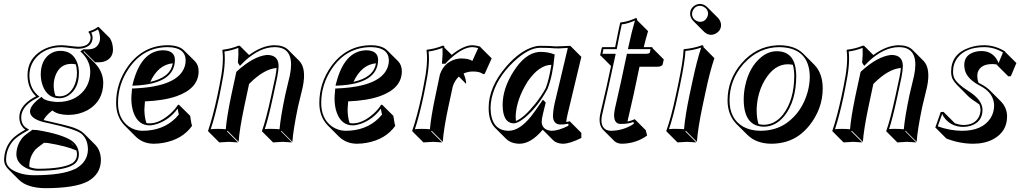

<svg xmlns="http://www.w3.org/2000/svg" viewBox="-20 -671 5234 985"><path d="M205.6 61.5Q166 90.3 159.7 98.6Q130.9 134.8 130.4 177.7Q130.4 182.6 131.3 186Q155.8 194.8 176.8 194.8Q303.7 194.3 351.1 166Q374.5 149.9 375 121.1Q374.5 111.3 372.1 101.1Q320.3 78.1 224.6 62.5Q221.7 62 215.3 62Q208.5 62 205.6 61.5ZM332.5 -81.5Q280.3 -81.5 252.9 -101.1Q250 -103 248.5 -104.5Q213.4 -77.1 203.6 -54.7Q205.6 -54.2 207 -54.2Q332.5 -25.9 359.4 -15.6Q384.3 -6.3 398.9 3.9Q405.8 8.8 411.1 14.2L467.8 70.8Q497.6 101.1 497.6 151.4Q496.6 221.7 431.6 258.8Q366.2 294.4 210.4 294.4Q120.6 293 77.6 252L21 195.3Q1.5 174.8 1 149.9Q2 89.4 40 44.9Q61 21.5 109.9 -5.9Q104.5 -9.3 100.6 -13.2Q79.1 -35.6 79.1 -69.8Q79.1 -128.4 153.8 -170.9Q159.7 -174.3 165 -176.8Q162.1 -179.2 160.6 -181.2Q121.6 -221.2 121.1 -284.2Q121.1 -368.7 195.3 -412.6Q240.7 -439 295.9 -439Q313 -439 348.1 -434.1Q372.1 -431.2 379.9 -431.2Q438.5 -431.2 444.3 -472.2Q444.8 -476.6 444.8 -480Q443.8 -494.1 434.1 -505.9L435.1 -509.8Q457 -517.1 458 -518.1Q476.1 -527.3 482.9 -533.2L486.8 -532.2L543.5 -475.6Q559.1 -450.7 559.6 -417.5Q559.6 -375 521.5 -357.9Q505.9 -351.6 488.8 -351.6H467.8L411.1 -408.2L408.2 -405.8L464.4 -349.6Q505.9 -308.1 509.3 -254.4Q509.3 -250.5 509.8 -247.6Q509.8 -151.4 428.7 -105.5Q384.8 -82 332.5 -81.5ZM360.8 77.6Q356.4 71.8 352.1 67.4Q346.7 62.5 341.8 59.1ZM264.6 -179.7Q274.4 -177.2 285.2 -176.8Q329.6 -176.8 356.4 -222.7Q374.5 -254.9 375 -297.9Q374.5 -321.8 368.7 -340.8Q356.9 -343.8 345.7 -343.3Q287.1 -343.3 264.2 -282.7Q255.4 -258.3 255.4 -231.4Q255.9 -203.1 264.6 -179.7ZM384.8 -297.9Q384.8 -217.3 332 -181.6Q309.1 -167 285.2 -167Q222.7 -167 198.7 -232.9Q189.5 -259.3 189 -288.1Q189 -358.4 233.4 -392.1Q257.8 -409.7 289.1 -410.2Q353 -410.2 376 -349.6Q384.8 -325.7 384.8 -297.9ZM275.9 -147.9Q361.3 -147.9 409.7 -205.6Q442.9 -246.6 442.9 -304.2Q442.9 -353.5 404.3 -395.5Q401.9 -397.9 400.9 -398.9L392.1 -407.7L408.7 -418.5L412.1 -418Q415 -418 432.1 -418Q477.5 -418 490.2 -455.6Q493.2 -464.8 493.2 -474.1Q492.7 -501 482.4 -520Q475.1 -515.1 462.4 -509.3Q455.6 -505.9 448.2 -503.4Q454.6 -491.7 455.1 -480Q455.1 -433.1 401.9 -422.9Q390.6 -420.9 379.9 -420.9Q370.6 -420.9 344.7 -424.3Q311 -428.7 295.9 -429.2Q211.4 -429.2 163.1 -373Q131.3 -335 130.9 -284.2Q130.9 -225.1 167.5 -188.5Q169.9 -186 171.4 -184.6L182.6 -174.8L169.4 -168Q102.5 -134.8 90.8 -85.9Q88.9 -77.6 88.9 -69.8Q88.9 -33.2 112.8 -16.1Q114.3 -15.1 115.2 -14.6L129.9 -5.4L114.7 2.9Q65.9 30.3 47.4 51.3Q11.2 94.2 11.2 149.9Q11.2 192.4 73.2 214.8Q109.4 228 153.8 228Q299.3 228 364.7 195.8Q368.2 194.3 370.1 193.4Q430.2 158.7 431.2 95.2Q430.2 38.6 393.6 12.2Q361.8 -9.8 233.4 -38.1Q214.4 -42 204.6 -44.4Q134.8 -62 133.8 -99.1Q134.8 -130.4 186 -168.9L192.9 -174.3L198.7 -168Q214.8 -152.3 264.6 -148.4Q271 -147.9 275.9 -147.9ZM143.1 -2.9 146.5 -5.4 150.9 -4.9Q152.3 -4.4 156.7 -4.4Q165 -4.4 169.4 -3.9Q295.9 16.6 347.7 50.8Q383.8 77.1 384.8 121.1Q383.8 156.7 356.4 174.3Q306.6 204.6 176.8 205.1Q128.9 205.1 93.3 177.7Q64.5 154.3 64 121.1Q64.5 73.7 95.2 35.6Q103.5 24.9 141.1 -1.5Q142.6 -2.4 143.1 -2.9Z M723.6 -150.9Q721.2 -123 720.7 -109.4Q721.2 -68.8 731 -40Q739.3 -38.1 747.6 -38.1Q797.9 -38.1 853.5 -87.4Q878.9 -110.4 893.1 -133.8L898.9 -132.8L955.6 -76.7Q956.5 -72.8 958 -61.5Q961.9 -33.2 965.3 -25.4Q915 44.9 816.9 62Q792.5 66.4 767.1 66.4Q712.9 65.4 676.3 29.8L619.6 -26.9Q575.7 -71.8 575.7 -142.6Q575.7 -246.1 637.7 -332.5Q715.8 -438.5 840.8 -439Q897.5 -438.5 923.3 -413.1L980 -356.9Q999 -336.9 999 -305.7Q999 -217.8 886.7 -177.7Q821.3 -154.8 723.6 -150.9ZM751 -251Q855 -273.9 866.2 -346.2Q792 -339.4 751 -251ZM656.7 -208.5 657.7 -217.3H666.5Q894.5 -226.6 927.7 -330.1Q932.6 -345.7 932.6 -362.3Q930.2 -428.2 840.8 -429.2Q714.8 -429.2 640.1 -318.8Q585.4 -237.3 585.4 -142.6Q585.4 -62.5 640.1 -22.5Q671.4 -0.5 710.4 0Q814.5 0 880.4 -64.5Q890.1 -74.2 897.5 -83.5Q894.5 -94.2 891.6 -113.8Q851.1 -58.6 789.1 -36.1Q766.6 -28.3 747.6 -27.8Q689.5 -27.8 665.5 -92.3Q653.8 -124.5 653.8 -166Q653.8 -178.7 656.7 -208.5ZM877.4 -363.8Q876 -241.2 672.4 -231.9L658.7 -231.4L662.1 -244.6Q703.1 -404.3 807.6 -412.6Q813.5 -413.1 817.9 -413.1Q876.5 -411.6 877.4 -363.8Z M1508.8 -123.5Q1484.4 -6.3 1480 56.6L1423.3 0L1421.4 2.9L1478 59.6Q1476.1 59.6 1430.2 56.6Q1430.2 56.6 1380.9 59.6L1324.2 2.9V0Q1344.7 -56.2 1371.6 -180.2L1392.6 -277.8Q1397.9 -304.2 1398.9 -322.3Q1335.4 -316.9 1263.7 -246.1Q1260.3 -242.7 1257.8 -240.2L1232.9 -123.5Q1208.5 -6.8 1204.1 56.6L1147.5 0L1144.5 2.9L1201.2 59.6Q1199.2 59.6 1153.8 56.6L1105 59.6L1048.3 2.9L1047.4 0Q1071.8 -70.3 1095.2 -180.2L1106.4 -234.9Q1130.4 -349.1 1120.6 -413.1L1122.6 -416Q1164.6 -420.4 1204.6 -437Q1209.5 -436.5 1210.9 -435.5L1257.8 -388.7Q1325.7 -438.5 1388.7 -439Q1435.5 -438.5 1459 -415L1515.6 -358.4Q1552.7 -319.3 1533.2 -224.6Q1529.8 -208.5 1521 -173.8Q1512.2 -139.2 1508.8 -123.5ZM1212.9 -349.6 1210.4 -352.1 1212.4 -349.1ZM1442.9 -182.1Q1446.3 -198.2 1454.8 -232.9Q1463.4 -267.6 1466.8 -283.2Q1492.7 -409.7 1415 -426.8Q1402.3 -429.2 1388.7 -429.2Q1314 -429.2 1235.8 -357.9Q1227.1 -349.6 1219.7 -341.8L1210.9 -333L1200.2 -349.6L1200.7 -353Q1204.6 -392.6 1202.6 -425.3Q1167 -411.6 1131.3 -406.7Q1139.2 -341.8 1116.2 -232.9L1105.5 -178.2Q1083 -73.7 1061 -8.3Q1078.6 -9.8 1097.7 -9.8Q1120.6 -9.8 1138.2 -7.8Q1143.1 -69.8 1166.5 -182.1L1192.4 -301.8L1194.3 -304.2Q1279.8 -382.3 1349.6 -389.2Q1408.7 -389.2 1409.2 -333Q1409.2 -331.5 1409.2 -331.1Q1408.7 -309.1 1402.3 -275.9L1381.3 -177.7Q1356 -59.6 1338.4 -8.8Q1356.4 -10.3 1373.5 -9.8Q1395.5 -9.8 1414.1 -7.8Q1419.4 -69.8 1442.9 -182.1Z M1766.1 -150.9Q1763.7 -123 1763.2 -109.4Q1763.7 -68.8 1773.4 -40Q1781.7 -38.1 1790 -38.1Q1840.3 -38.1 1896 -87.4Q1921.4 -110.4 1935.5 -133.8L1941.4 -132.8L1998 -76.7Q1999 -72.8 2000.5 -61.5Q2004.4 -33.2 2007.8 -25.4Q1957.5 44.9 1859.4 62Q1835 66.4 1809.6 66.4Q1755.4 65.4 1718.8 29.8L1662.1 -26.9Q1618.2 -71.8 1618.2 -142.6Q1618.2 -246.1 1680.2 -332.5Q1758.3 -438.5 1883.3 -439Q1939.9 -438.5 1965.8 -413.1L2022.5 -356.9Q2041.5 -336.9 2041.5 -305.7Q2041.5 -217.8 1929.2 -177.7Q1863.8 -154.8 1766.1 -150.9ZM1793.5 -251Q1897.5 -273.9 1908.7 -346.2Q1834.5 -339.4 1793.5 -251ZM1699.2 -208.5 1700.2 -217.3H1709Q1937 -226.6 1970.2 -330.1Q1975.1 -345.7 1975.1 -362.3Q1972.7 -428.2 1883.3 -429.2Q1757.3 -429.2 1682.6 -318.8Q1627.9 -237.3 1627.9 -142.6Q1627.9 -62.5 1682.6 -22.5Q1713.9 -0.5 1752.9 0Q1856.9 0 1922.9 -64.5Q1932.6 -74.2 1939.9 -83.5Q1937 -94.2 1934.1 -113.8Q1893.6 -58.6 1831.5 -36.1Q1809.1 -28.3 1790 -27.8Q1731.9 -27.8 1708 -92.3Q1696.3 -124.5 1696.3 -166Q1696.3 -178.7 1699.2 -208.5ZM1919.9 -363.8Q1918.5 -241.2 1714.8 -231.9L1701.2 -231.4L1704.6 -244.6Q1745.6 -404.3 1850.1 -412.6Q1856 -413.1 1860.4 -413.1Q1918.9 -411.6 1919.9 -363.8Z M2334 -278.3Q2313.5 -258.8 2303.2 -229L2280.3 -123.5Q2255.9 -8.8 2251.5 56.6L2194.8 0L2191.9 2.9L2248.5 59.6Q2246.6 59.6 2201.7 56.6Q2201.7 56.6 2152.3 59.6L2095.7 2.9L2094.7 0Q2119.1 -70.3 2143.1 -180.2L2153.8 -234.9Q2177.7 -349.6 2168 -413.1L2169.9 -416Q2211.9 -420.4 2252 -437Q2256.8 -436.5 2258.3 -435.5Q2259.8 -432.1 2259.8 -426.8L2297.4 -389.6Q2357.9 -438.5 2403.3 -439Q2421.9 -438.5 2442.9 -432.1L2445.8 -428.2L2502.4 -371.6L2466.8 -292.5L2458.5 -290.5Q2442.4 -304.7 2403.3 -304.2Q2380.9 -303.7 2358.4 -293.9Q2372.6 -259.8 2371.1 -240.7ZM2247.1 -344.2 2248 -355Q2252 -394 2250 -425.3Q2214.4 -411.6 2178.7 -406.7Q2186.5 -341.8 2163.6 -232.9L2152.8 -178.2Q2130.4 -73.7 2108.4 -8.3Q2126 -9.8 2145 -9.8Q2168 -9.8 2185.5 -7.8Q2190.9 -71.8 2214.4 -182.1L2236.8 -288.6V-289.1Q2249.5 -325.2 2274.4 -345.7Q2308.1 -370.6 2346.7 -371.1Q2385.7 -370.6 2403.3 -358.4L2433.1 -424.3Q2418.5 -428.7 2403.3 -429.2Q2356 -429.2 2291.5 -371.1Q2277.8 -358.9 2267.6 -347.2L2264.6 -343.8Z M2626.5 -50.3Q2667 -65.4 2727.1 -140.1Q2758.3 -179.2 2779.8 -219.2Q2796.9 -263.7 2808.6 -338.4Q2745.6 -337.9 2687 -252.9Q2629.4 -161.1 2625.5 -76.7Q2625.5 -61.5 2626.5 -50.3ZM2764.2 -5.4Q2704.6 65.9 2645.5 66.4Q2601.6 65.9 2576.2 41L2519.5 -15.6Q2486.8 -49.3 2486.8 -117.2Q2486.8 -224.6 2576.7 -329.1Q2647.9 -411.6 2720.7 -431.6Q2736.8 -436 2750 -436Q2803.7 -436 2829.6 -433.1Q2840.8 -432.6 2905.8 -436L2962.4 -379.4L2891.1 -81.5Q2886.7 -62 2884.8 -44.9Q2895 -46.9 2903.8 -48.8L2905.8 -45.9L2962.4 10.7V36.6Q2903.3 66.4 2867.2 66.4Q2835.9 65.4 2818.8 49.3ZM2825.2 -140.1 2893.1 -425.3Q2839.4 -421.4 2828.6 -422.9Q2800.8 -425.8 2750 -425.8Q2691.9 -425.8 2615.7 -354.5Q2525.4 -269.5 2502.4 -168Q2496.6 -141.1 2496.6 -117.2Q2498.5 -1.5 2588.9 0Q2645 0 2704.1 -73.7Q2725.1 -100.1 2758.3 -149.4L2765.1 -159.7L2779.8 -145L2765.6 -87.4Q2758.8 -60.1 2758.8 -43Q2763.7 -2.4 2810.5 0Q2845.7 -0.5 2896 -25.9V-36.6Q2873.5 -31.7 2856 -32.2Q2824.2 -32.2 2817.9 -63.5Q2816.9 -69.3 2816.9 -74.2Q2817.4 -105.5 2825.2 -140.1ZM2789.1 -215.3 2788.6 -214.4Q2738.3 -121.6 2671.4 -66.4Q2636.7 -38.6 2615.7 -38.1Q2559.1 -40 2558.6 -132.8Q2558.6 -216.8 2614.7 -304.7Q2673.3 -397 2742.7 -404.3Q2748 -404.8 2752.9 -404.8Q2792.5 -404.3 2818.4 -394L2825.7 -391.6L2824.7 -383.8Q2815.9 -284.7 2789.1 -215.3Z M3135.7 -429.2Q3140.6 -453.1 3147.5 -487.8Q3155.8 -530.8 3161.6 -553.2L3164.1 -556.2Q3193.4 -558.1 3230 -573.2Q3236.8 -576.2 3241.2 -578.1Q3245.6 -577.6 3247.6 -576.2Q3249 -572.8 3248 -567.9L3304.7 -511.2Q3288.6 -456.1 3282.7 -429.2H3321.8Q3325.7 -428.7 3327.6 -427.2Q3328.6 -424.8 3328.6 -422.9L3385.3 -366.2L3379.9 -341.3Q3376 -329.1 3353 -328.6H3260.7L3230.5 -185.5Q3223.1 -149.9 3210.4 -97.7Q3203.1 -67.4 3200.7 -55.7Q3199.7 -50.8 3199.2 -47.4Q3219.2 -51.3 3236.3 -59.6L3293 -2.9L3299.8 24.4Q3243.2 65.4 3169.9 66.4Q3145.5 65.9 3130.9 51.8L3074.2 -4.9Q3049.8 -30.8 3058.1 -79.1Q3061 -95.7 3074.7 -152.8Q3086.9 -204.6 3092.8 -231L3114.7 -332.5L3062.5 -384.8Q3060.5 -385.3 3059.6 -385.7Q3059.1 -387.7 3059.1 -389.2L3066.9 -424.8Q3068.8 -428.2 3070.8 -429.2ZM3145.5 -426.8 3144 -418.9H3075.7L3070.8 -395H3138.7L3102.5 -229Q3096.7 -202.1 3084.5 -150.4Q3071.3 -93.8 3067.9 -77.1Q3057.6 -21 3091.8 -4.4Q3097.7 -2 3103.5 -1Q3108.9 0 3113.3 0Q3178.7 -0.5 3231.9 -36.1L3229.5 -45.4Q3202.1 -34.7 3164.1 -35.2Q3131.8 -35.2 3130.4 -76.7Q3130.4 -78.6 3130.4 -80.1Q3130.9 -95.7 3134.8 -114.3Q3137.2 -127 3144.5 -157.2Q3156.7 -209.5 3164.1 -244.1L3196.3 -395H3296.4Q3308.1 -395.5 3313.5 -400.4L3317.4 -418.9H3201.2L3204.1 -431.2Q3220.2 -507.3 3237.3 -565.4Q3198.2 -549.3 3176.3 -546.9Q3172.9 -546.4 3169.9 -546.4Q3165 -526.4 3157.2 -486.3Q3150.4 -450.2 3145.5 -426.8Z M3458.5 -234.9Q3485.4 -362.3 3486.8 -416L3489.3 -418.9Q3537.6 -422.9 3581.5 -439Q3585.4 -438.5 3587.4 -437Q3589.4 -433.6 3588.9 -429.2L3645 -372.6Q3620.6 -300.3 3598.6 -194.3L3583.5 -123.5Q3560.5 -14.2 3555.2 56.6L3498.5 0L3495.6 2.9L3552.2 59.6Q3550.3 59.6 3504.9 56.6Q3504.9 56.6 3455.6 59.6L3398.9 2.9L3398.4 0Q3423.3 -68.8 3446.8 -180.2ZM3520.5 -600.1Q3520.5 -630.4 3548.8 -645.5Q3560.1 -650.9 3571.3 -650.9Q3591.8 -649.9 3606.9 -635.7L3663.6 -579.1Q3678.2 -563 3679.2 -543.5Q3679.2 -513.2 3650.4 -498Q3639.2 -492.7 3627.9 -492.2Q3607.4 -493.2 3592.3 -507.8L3535.6 -564.5Q3521 -580.6 3520.5 -600.1ZM3530.3 -600.1Q3530.3 -574.7 3555.2 -563Q3564 -559.1 3571.3 -559.1Q3596.7 -559.1 3608.4 -583.5Q3612.3 -592.3 3612.3 -600.1Q3612.3 -625.5 3587.9 -637.2Q3579.1 -641.1 3571.3 -641.1Q3545.9 -641.1 3534.2 -616.2Q3530.3 -607.9 3530.3 -600.1ZM3468.3 -232.9 3456.5 -177.7Q3434.1 -71.8 3412.1 -8.8Q3428.7 -10.3 3448.2 -9.8Q3472.2 -9.8 3489.3 -8.3Q3495.1 -77.6 3517.1 -182.1L3532.2 -252.9Q3554.7 -358.4 3577.1 -426.8Q3538.1 -413.6 3496.6 -409.7Q3493.7 -353.5 3468.3 -232.9Z M3784.2 -346.2Q3858.4 -432.1 3963.9 -438.5Q3971.7 -439 3978.5 -439Q4057.6 -438.5 4100.6 -396L4157.2 -339.4Q4200.7 -294.9 4200.7 -217.8Q4200.7 -113.3 4132.3 -27.3Q4107.9 2.9 4079.6 23.4Q4020 65.9 3937.5 66.4Q3859.9 65.9 3814.5 21L3757.8 -35.2Q3712.9 -81.5 3712.4 -155.8Q3712.9 -263.7 3784.2 -346.2ZM4021.5 -341.3Q3951.7 -341.3 3902.8 -258.8Q3879.4 -218.8 3869.1 -171.4Q3861.8 -136.7 3861.8 -103.5Q3862.3 -62 3871.6 -34.2Q3884.8 -31.2 3898.9 -30.8Q3955.6 -31.7 3996.6 -83Q4054.2 -157.2 4054.7 -282.7Q4054.2 -315.4 4047.4 -338.4Q4035.2 -341.3 4021.5 -341.3ZM3964.8 -408.2Q4056.6 -408.2 4064 -300.3Q4064.5 -291 4064.9 -282.7Q4064.5 -152.3 4004.4 -76.7Q3959.5 -21.5 3898.9 -21Q3795.9 -22.5 3795.4 -160.2Q3795.4 -195.3 3802.7 -230Q3823.2 -327.1 3884.8 -377.4Q3921.9 -408.2 3964.8 -408.2ZM3791.5 -339.8Q3722.7 -259.3 3722.7 -155.8Q3722.7 -62 3792 -21.5Q3829.6 -0.5 3880.9 0Q3960.9 -0.5 4017.1 -41Q4095.2 -97.7 4123.5 -199.7Q4133.8 -238.3 4134.3 -274.4Q4134.3 -392.1 4039.6 -420.9Q4011.7 -428.7 3978.5 -429.2Q3874 -429.2 3797.4 -346.2Q3793.9 -342.8 3791.5 -339.8Z M4711.4 -123.5Q4687 -6.3 4682.6 56.6L4626 0L4624 2.9L4680.7 59.6Q4678.7 59.6 4632.8 56.6Q4632.8 56.6 4583.5 59.6L4526.9 2.9V0Q4547.4 -56.2 4574.2 -180.2L4595.2 -277.8Q4600.6 -304.2 4601.6 -322.3Q4538.1 -316.9 4466.3 -246.1Q4462.9 -242.7 4460.4 -240.2L4435.5 -123.5Q4411.1 -6.8 4406.7 56.6L4350.1 0L4347.2 2.9L4403.8 59.6Q4401.9 59.6 4356.4 56.6L4307.6 59.6L4251 2.9L4250 0Q4274.4 -70.3 4297.9 -180.2L4309.1 -234.9Q4333 -349.1 4323.2 -413.1L4325.2 -416Q4367.2 -420.4 4407.2 -437Q4412.1 -436.5 4413.6 -435.5L4460.4 -388.7Q4528.3 -438.5 4591.3 -439Q4638.2 -438.5 4661.6 -415L4718.3 -358.4Q4755.4 -319.3 4735.8 -224.6Q4732.4 -208.5 4723.6 -173.8Q4714.8 -139.2 4711.4 -123.5ZM4415.5 -349.6 4413.1 -352.1 4415 -349.1ZM4645.5 -182.1Q4648.9 -198.2 4657.5 -232.9Q4666 -267.6 4669.4 -283.2Q4695.3 -409.7 4617.7 -426.8Q4605 -429.2 4591.3 -429.2Q4516.6 -429.2 4438.5 -357.9Q4429.7 -349.6 4422.4 -341.8L4413.6 -333L4402.8 -349.6L4403.3 -353Q4407.2 -392.6 4405.3 -425.3Q4369.6 -411.6 4334 -406.7Q4341.8 -341.8 4318.8 -232.9L4308.1 -178.2Q4285.6 -73.7 4263.7 -8.3Q4281.2 -9.8 4300.3 -9.8Q4323.2 -9.8 4340.8 -7.8Q4345.7 -69.8 4369.1 -182.1L4395 -301.8L4397 -304.2Q4482.4 -382.3 4552.2 -389.2Q4611.3 -389.2 4611.8 -333Q4611.8 -331.5 4611.8 -331.1Q4611.3 -309.1 4605 -275.9L4584 -177.7Q4558.6 -59.6 4541 -8.8Q4559.1 -10.3 4576.2 -9.8Q4598.1 -9.8 4616.7 -7.8Q4622.1 -69.8 4645.5 -182.1Z M4806.2 -96.2 4820.3 -97.2 4877 -40.5Q4877 -40.5 4877 -39.6Q4899.9 -30.3 4922.4 -29.8Q4980.5 -29.8 5002 -71.8Q5010.3 -88.9 5010.3 -108.4Q5009.8 -122.6 5003.9 -135.7Q5002.4 -136.7 5001.5 -137.2Q4963.4 -161.6 4945.3 -179.2L4889.2 -235.8Q4874.5 -251 4867.2 -265.1Q4859.4 -281.7 4859.4 -303.2Q4859.4 -395 4953.6 -426.8Q4989.3 -439 5029.8 -439Q5085.4 -438.5 5136.2 -407.2L5137.7 -403.8L5194.3 -347.7L5166 -280.3L5152.8 -279.3L5096.2 -335.9Q5095.7 -337.4 5095.2 -339.4Q5083 -342.3 5070.8 -342.3Q5011.2 -342.3 4996.6 -301.3Q4993.2 -291 4993.7 -280.3Q4994.1 -261.7 4999.5 -247.1Q5006.8 -243.2 5014.2 -238.8Q5040 -225.1 5056.6 -209L5113.3 -152.3Q5146.5 -118.7 5146.5 -73.7Q5146.5 4.4 5075.7 43Q5031.7 66.4 4972.2 66.4Q4901.4 65.9 4835 39.6L4778.3 -17.1ZM4813.5 -86.4 4791 -22.9Q4853 -0.5 4915.5 0Q5020 0 5062 -65.4Q5080.1 -94.7 5080.1 -129.9Q5078.6 -193.8 5009.8 -230Q4941.9 -264.6 4930.2 -311Q4927.2 -323.7 4926.8 -336.9Q4926.8 -390.6 4983.4 -405.3Q4998.5 -409.2 5014.2 -409.2Q5073.2 -409.2 5099.1 -356.4Q5101.6 -351.6 5103 -347.7L5125.5 -401.9Q5079.6 -429.2 5029.8 -429.2Q4937 -429.2 4894 -377Q4869.6 -346.2 4869.1 -303.2Q4869.6 -282.7 4876 -269.5Q4891.6 -239.3 4950.2 -202.6Q5019.5 -158.2 5020.5 -108.4Q5020.5 -45.9 4960.4 -25.9Q4941.9 -20 4922.4 -20Q4865.7 -20 4830.6 -59.6Q4819.3 -72.3 4813.5 -86.4Z"/></svg>

Font: Linux Biolinum Shadow O
Style: Italic
Weight: 400
Italic angle: -12°
Designer: Philipp H. Poll
Foundry: Philipp H. Poll
Version: Version 0.6.2